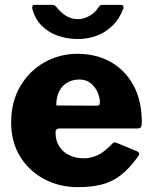

<svg xmlns="http://www.w3.org/2000/svg" viewBox="-20 -762 628 792"><path d="M209 -216Q209 -182 224.5 -158Q240 -134 266.5 -121.5Q293 -109 326 -109Q356 -109 384 -122.5Q412 -136 444 -170Q448 -174 451 -174.5Q454 -175 463 -172L545 -138Q561 -131 549 -116Q514 -67 478.5 -39.5Q443 -12 400 -1Q357 10 302 10Q224 10 161 -24Q98 -58 62 -118Q26 -178 26 -257Q26 -342 63.5 -406Q101 -470 163.5 -505Q226 -540 299 -540Q377 -540 436.5 -506.5Q496 -473 530.5 -410Q565 -347 565 -257Q565 -245 562.5 -239Q560 -233 548 -232H223Q217 -232 213 -228Q209 -224 209 -216ZM375 -326Q385 -326 388.5 -328.5Q392 -331 392 -340Q392 -359 383 -380.5Q374 -402 355 -418Q336 -434 307 -434Q280 -434 258 -421.5Q236 -409 224 -385Q212 -361 212 -327ZM476 -742Q494 -742 488 -725Q473 -685 445.5 -657.5Q418 -630 381 -615.5Q344 -601 301 -601Q258 -601 219 -614.5Q180 -628 152 -656Q124 -684 113 -727Q112 -733 114 -737.5Q116 -742 123 -742H194Q202 -742 206.5 -739Q211 -736 216 -729Q226 -717 238.5 -706.5Q251 -696 267.5 -689.5Q284 -683 301 -683Q325 -683 349 -696.5Q373 -710 385 -730Q390 -738 394 -740Q398 -742 403 -742Z"/></svg>

Font: Libre Franklin Thin ExtraBold
Style: Regular
Weight: 800
Version: Version 3.000